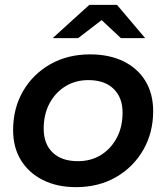

<svg xmlns="http://www.w3.org/2000/svg" viewBox="-20 -764 685 791"><path d="M293 7Q215 7 156.5 -22.5Q98 -52 66 -104.5Q34 -157 34 -228Q34 -318 75 -388.5Q116 -459 187.5 -499.5Q259 -540 351 -540Q430 -540 488.5 -511.5Q547 -483 579 -430.5Q611 -378 611 -306Q611 -217 570 -146Q529 -75 457.5 -34Q386 7 293 7ZM301 -100Q355 -100 396 -125.5Q437 -151 461 -196Q485 -241 485 -300Q485 -362 448 -398Q411 -434 344 -434Q291 -434 249.5 -408.5Q208 -383 184 -338Q160 -293 160 -234Q160 -171 197 -135.5Q234 -100 301 -100ZM197 -607 348 -744H462L578 -607H478L355 -722H452L302 -607Z"/></svg>

Font: MOST Montserrat SemiBold
Style: Italic
Weight: 600
Italic angle: -11.3°
Designer: Julieta Ulanovsky
Foundry: Julieta Ulanovsky
Version: Version 8.000;March 11, 2024;FontCreator 15.0.0.2926 64-bit